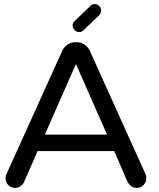

<svg xmlns="http://www.w3.org/2000/svg" viewBox="-20 -909 772 933"><path d="M282 -661Q303 -704 350 -704Q396 -704 417 -661L688 -61Q691 -54 691 -44Q691 -24 677.5 -10Q664 4 644 4Q627 4 615 -6.5Q603 -17 598 -29L535 -175H163L97 -25Q92 -13 80 -4.5Q68 4 54 4Q34 4 20.5 -9.5Q7 -23 7 -43Q7 -53 11 -62ZM500 -255 349 -598 198 -255ZM419 -880Q428 -889 441 -889Q454 -889 463 -879Q472 -870 471.5 -857Q471 -844 462 -835Q439 -813 428 -802.5Q417 -792 411 -786.5Q405 -781 400.5 -776.5Q396 -772 386 -762Q377 -753 365 -753Q352 -753 342 -763Q333 -773 333 -785.5Q333 -798 343 -807Q362 -825 381 -843.5Q400 -862 419 -880Z"/></svg>

Font: Sepalumica Med
Style: Regular
Weight: 500
Designer: Julieta Ulanovsky
Foundry: Julieta Ulanovsky
Version: Version 7.200